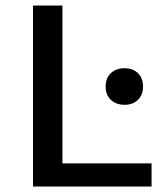

<svg xmlns="http://www.w3.org/2000/svg" viewBox="-20 -678 591 698"><path d="M100 0V-658H207V0ZM134 0V-84H531V0ZM433 -297Q402 -297 383 -315Q364 -333 364 -363Q364 -394 383 -412Q402 -430 433 -430Q463 -430 481.5 -412Q500 -394 500 -363Q500 -333 481.5 -315Q463 -297 433 -297Z"/></svg>

Font: Ysabeau Infant SemiBold
Style: Regular
Weight: 600
Designer: Christian Thalmann (Catharsis Fonts)
Version: Version 2.002; featfreeze: ss01,ss02,lnum